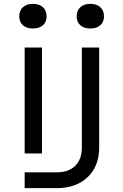

<svg xmlns="http://www.w3.org/2000/svg" viewBox="-20 -797 640 997"><path d="M108 180V98H274Q336 98 370.5 64Q405 30 405 -31V-550H495V-31Q495 66 435 123Q375 180 274 180ZM108 0V-550H198V0ZM151 -649Q118 -649 99 -666Q80 -683 80 -712Q80 -742 99 -759.5Q118 -777 151 -777Q184 -777 203 -759.5Q222 -742 222 -712Q222 -683 203 -666Q184 -649 151 -649ZM449 -649Q416 -649 397 -666Q378 -683 378 -712Q378 -742 397 -759.5Q416 -777 449 -777Q482 -777 501 -759.5Q520 -742 520 -712Q520 -683 501 -666Q482 -649 449 -649Z"/></svg>

Font: JetBrains Mono
Style: Regular
Weight: 400
Monospace: yes
Designer: Philipp Nurullin, Konstantin Bulenkov
Foundry: JetBrains
Version: Version 2.305